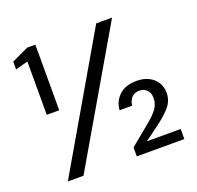

<svg xmlns="http://www.w3.org/2000/svg" viewBox="-124 -836 992 968"><g transform="rotate(-20 372.5 -352.0)"><path d="M95 -352V-638L28 -620V-662L118 -704H162V-352ZM80 0 487 -700H572L164 0ZM450 0V-48L562 -140Q591 -164 610.5 -189Q630 -214 630 -248Q630 -277 614 -292Q598 -307 575 -307Q549 -307 534 -291.5Q519 -276 515 -248H448Q451 -294 484 -326Q517 -358 579 -358Q617 -358 644.5 -343.5Q672 -329 686.5 -305Q701 -281 701 -251Q701 -210 676.5 -179.5Q652 -149 605 -114L524 -54H705V0Z"/></g></svg>

Font: DM Sans 12pt
Style: Regular
Weight: 400
Version: Version 4.004;gftools[0.9.30]